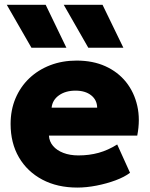

<svg xmlns="http://www.w3.org/2000/svg" viewBox="-20 -790 642 824"><path d="M312 15Q226 15 161.5 -19.2Q97 -53.5 61.2 -114.8Q25.5 -176 25.5 -258Q25.5 -318 46.5 -367.8Q67.5 -417.5 105.5 -453.8Q143.5 -490 195.2 -510Q247 -530 309 -530Q378.5 -530 432.2 -505.8Q486 -481.5 521 -437.8Q556 -394 569.2 -335.5Q582.5 -277 569 -208H190Q191.5 -182.5 207.8 -163.5Q224 -144.5 252 -133.8Q280 -123 316.5 -123Q363 -123 403.5 -134.2Q444 -145.5 483 -170L538 -48.5Q514.5 -30.5 476.2 -16.2Q438 -2 394.5 6.5Q351 15 312 15ZM201.5 -328H397Q396.5 -361 371.2 -381Q346 -401 304 -401Q261.5 -401 233.2 -381Q205 -361 201.5 -328ZM359 -585 253.5 -769.5H420L509.5 -585ZM115 -585 9 -769.5H176L265 -585Z"/></svg>

Font: Geologica Roman ExtraBold
Style: Regular
Weight: 800
Designer: Sindre Bremnes, Frode Helland
Foundry: Monokrom Skriftforlag AS
Version: Version 1.010;gftools[0.9.28]